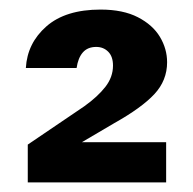

<svg xmlns="http://www.w3.org/2000/svg" viewBox="-20 -733 404 401"><path d="M38 -352V-431L156 -511Q184 -531 200 -551.5Q216 -572 216 -596Q216 -615 206 -625Q196 -635 181 -635Q163 -635 153 -623.5Q143 -612 140 -591H34Q37 -643 77 -678Q117 -713 190 -713Q237 -713 268 -697Q299 -681 314 -656Q329 -631 329 -603Q329 -565 302.5 -536.5Q276 -508 219 -476L151 -436H327V-352Z"/></svg>

Font: DM Sans 11pt ExtraBold
Style: Regular
Weight: 800
Version: Version 4.004;gftools[0.9.30]